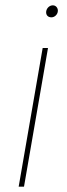

<svg xmlns="http://www.w3.org/2000/svg" viewBox="-20 -700 250 720"><path d="M50 0H70L160 -520H140ZM173 -635C185 -635 197 -646 197 -660C197 -670 190 -680 178 -680C164 -680 153 -667 153 -654C153 -643 160 -635 173 -635Z"/></svg>

Font: Fixel Display 20240404 Thin
Style: Italic
Weight: 100
Italic angle: -10°
Designer: AlfaBravo + MacPaw
Foundry: Kyrylo Tkachov, Marchela Mozhyna, Serhii Makarenko, Maria Weinstein, Zakhar Kryvoshyya
Version: Version 1.211;Glyphs 3.2 (3225)